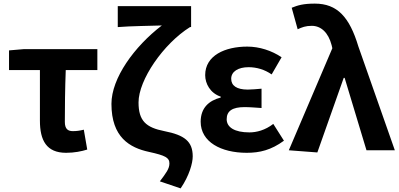

<svg xmlns="http://www.w3.org/2000/svg" viewBox="-20 -832 2211 1063"><path d="M346 14C391 14 431 6 463 -4L444 -114C420 -108 403 -106 383 -106C356 -106 339 -118 339 -157C339 -236 340 -339 344 -444H519V-560H112L30 -553V-444H201V-164C201 -55 237 14 346 14Z M980 211C1028 141 1047 71 1047 34C1047 -49 1002 -84 890 -106C788 -126 747 -163 747 -265C747 -390 885 -590 1032 -682H1038V-798H632V-682C702 -688 824 -689 876 -691C723 -574 597 -399 597 -257C597 -72 698 -14 805 9C896 29 918 41 918 73C918 102 899 127 865 172Z M1346 14C1418 14 1481 -1 1552 -53L1493 -146C1448 -111 1400 -99 1361 -99C1279 -99 1235 -127 1235 -172C1235 -218 1267 -239 1334 -239C1364 -239 1396 -236 1428 -234V-341C1402 -339 1375 -336 1352 -336C1290 -336 1260 -358 1260 -396C1260 -436 1299 -460 1356 -460C1401 -460 1445 -447 1484 -420L1539 -515C1484 -552 1416 -574 1349 -574C1226 -574 1116 -525 1116 -416C1116 -369 1144 -316 1202 -297V-292C1136 -275 1091 -234 1091 -158C1091 -46 1204 14 1346 14Z M1737 12 1883 -401H1888L2009 0H2166L1964 -575C1915 -738 1847 -812 1723 -812C1660 -812 1629 -803 1595 -789L1628 -670C1652 -681 1672 -689 1706 -689C1757 -689 1798 -652 1816 -582L1820 -565L1579 0Z"/></svg>

Font: Noto Sans Japanese Bold
Style: Bold
Weight: 700
Designer: Ryoko NISHIZUKA (kana & ideographs); Paul D. Hunt (Latin, Greek & Cyrillic); Wenlong ZHANG (bopomofo); Sandoll Communica
Foundry: Adobe Systems Incorporated
Version: Version 1.000;PS 1;hotconv 1.0.78;makeotf.lib2.5.61930